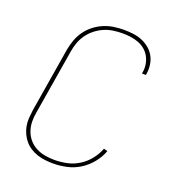

<svg xmlns="http://www.w3.org/2000/svg" viewBox="-136 -849 872 962"><g transform="rotate(20 300.0 -367.5)"><path d="M256 8Q234 8 212.5 5.5Q191 3 171 -3.5Q151 -10 133.5 -21Q116 -32 102.5 -47.5Q89 -63 80 -82Q71 -101 67 -122Q63 -143 64.5 -164.5Q66 -186 69 -208L126 -553Q131 -580 140.5 -606Q150 -632 166.5 -655Q183 -678 205.5 -695.5Q228 -713 254 -724Q280 -735 307 -739Q334 -743 360 -743Q385 -743 410 -740Q435 -737 457 -728Q479 -719 497.5 -704Q516 -689 527.5 -668.5Q539 -648 542.5 -623.5Q546 -599 542 -574Q542 -573 541.5 -571Q541 -569 541 -568H520Q520 -569 520.5 -570.5Q521 -572 521 -573Q525 -596 521.5 -617.5Q518 -639 508 -657.5Q498 -676 482 -689.5Q466 -703 446 -710.5Q426 -718 404.5 -721Q383 -724 360 -724Q336 -724 311.5 -720.5Q287 -717 263.5 -707Q240 -697 219 -680.5Q198 -664 183 -643Q168 -622 159.5 -598.5Q151 -575 147 -550L90 -205Q85 -179 85.5 -153Q86 -127 94.5 -103.5Q103 -80 119 -61.5Q135 -43 157 -31.5Q179 -20 204.5 -15.5Q230 -11 256 -11Q288 -11 321.5 -18Q355 -25 384.5 -43.5Q414 -62 436 -89.5Q458 -117 470 -149L490 -143Q477 -108 452.5 -78Q428 -48 396 -28Q364 -8 327.5 0Q291 8 256 8Z"/></g></svg>

Font: Iosevka Curly Thin Extended
Style: Italic
Weight: 100
Width: 7
Italic angle: -9°
Monospace: yes
Designer: Belleve Invis
Foundry: Belleve Invis
Version: Version 11.1.0; ttfautohint (v1.8.3)